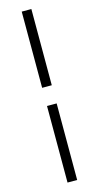

<svg xmlns="http://www.w3.org/2000/svg" viewBox="-141 -749 520 1010"><g transform="rotate(-15 119.0 -244.5)"><path d="M145.5 -710.5V-295.5H93V-710.5ZM145.5 -196.5V220.5H93V-196.5Z"/></g></svg>

Font: Anek Malayalam Light
Style: Regular
Weight: 300
Version: Version 1.003